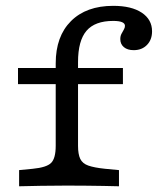

<svg xmlns="http://www.w3.org/2000/svg" viewBox="-20 -651 551 671"><path d="M42.9 -356.9V-413.4H409.6V-356.9ZM213.7 -2.4Q161.1 -2.4 122.4 -1.6Q83.8 -0.8 46.8 0V-56.5L94.2 -61.1Q143 -65.8 158.8 -81.8Q174.7 -97.7 174.7 -141.5V-206.7H252.7V-141.5Q252.7 -112.1 260.5 -95.7Q268.4 -79.4 288.7 -72.3Q309.1 -65.1 346.6 -61.2L395.8 -56.5V0Q369.4 -0.8 341.9 -1.2Q314.5 -1.6 283.2 -2Q251.9 -2.4 213.7 -2.4ZM174.7 -206.7V-429.7Q174.7 -524 228.1 -577.3Q281.5 -630.6 375.8 -630.6Q439.4 -630.6 475.4 -606.7Q511.4 -582.8 511.4 -541.5Q511.4 -512.2 493.7 -494Q476 -475.7 447.1 -475.7Q425.7 -475.7 413 -486.2Q400.4 -496.7 400.4 -514.4Q400.4 -525 404.5 -532.7Q408.5 -540.4 412.6 -547.3Q416.7 -554.2 416.7 -560.6Q416.7 -577.9 375.5 -577.9Q311.9 -577.9 282.3 -543.4Q252.7 -508.8 252.7 -434.2V-206.7Z"/></svg>

Font: Playfair 5pt SemiExpanded Light
Style: Regular
Weight: 300
Width: 6
Designer: Claus Eggers Sørensen
Foundry: Claus Eggers Sørensen
Version: Version 2.203